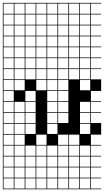

<svg xmlns="http://www.w3.org/2000/svg" viewBox="-20 -1025 732 1352"><path d="M0 307.7V-1004.8H692.3V-1000H620.2V-927.9H692.3V-923.1H620.2V-851H692.3V-846.2H620.2V-774H692.3V-769.2H620.2V-697.1H692.3V-692.3H620.2V-620.2H692.3V-615.4H620.2V-543.3H692.3V-538.5H620.2V-466.3H692.3V-384.6H620.2V-312.5H692.3V-307.7H620.2V-235.6H692.3V-230.8H620.2V-158.7H692.3V-76.9H620.2V-4.8H692.3V0H620.2V72.1H692.3V76.9H620.2V149H692.3V153.8H620.2V226H692.3V230.8H620.2V302.9H692.3V307.7ZM543.3 -927.9H615.4V-1000H543.3ZM466.3 -927.9H538.5V-1000H466.3ZM389.4 -927.9H461.5V-1000H389.4ZM312.5 -927.9H384.6V-1000H312.5ZM235.6 -927.9H307.7V-1000H235.6ZM158.7 -927.9H230.8V-1000H158.7ZM81.7 -927.9H153.8V-1000H81.7ZM4.8 -927.9H76.9V-1000H4.8ZM235.6 -851H307.7V-923.1H235.6ZM389.4 -851H461.5V-923.1H389.4ZM81.7 -851H153.8V-923.1H81.7ZM4.8 -851H76.9V-923.1H4.8ZM543.3 -851H615.4V-923.1H543.3ZM158.7 -851H230.8V-923.1H158.7ZM312.5 -851H384.6V-923.1H312.5ZM466.3 -851H538.5V-923.1H466.3ZM466.3 -774H538.5V-846.2H466.3ZM389.4 -774H461.5V-846.2H389.4ZM235.6 -774H307.7V-846.2H235.6ZM4.8 -774H76.9V-846.2H4.8ZM543.3 -774H615.4V-846.2H543.3ZM81.7 -774H153.8V-846.2H81.7ZM158.7 -774H230.8V-846.2H158.7ZM312.5 -774H384.6V-846.2H312.5ZM466.3 -697.1H538.5V-769.2H466.3ZM235.6 -697.1H307.7V-769.2H235.6ZM312.5 -697.1H384.6V-769.2H312.5ZM81.7 -697.1H153.8V-769.2H81.7ZM543.3 -697.1H615.4V-769.2H543.3ZM4.8 -697.1H76.9V-769.2H4.8ZM158.7 -697.1H230.8V-769.2H158.7ZM389.4 -697.1H461.5V-769.2H389.4ZM543.3 -620.2H615.4V-692.3H543.3ZM81.7 -620.2H153.8V-692.3H81.7ZM466.3 -620.2H538.5V-692.3H466.3ZM158.7 -620.2H230.8V-692.3H158.7ZM4.8 -620.2H76.9V-692.3H4.8ZM312.5 -620.2H384.6V-692.3H312.5ZM235.6 -620.2H307.7V-692.3H235.6ZM389.4 -620.2H461.5V-692.3H389.4ZM389.4 -543.3H461.5V-615.4H389.4ZM158.7 -543.3H230.8V-615.4H158.7ZM466.3 -543.3H538.5V-615.4H466.3ZM235.6 -543.3H307.7V-615.4H235.6ZM81.7 -543.3H153.8V-615.4H81.7ZM312.5 -543.3H384.6V-615.4H312.5ZM543.3 -543.3H615.4V-615.4H543.3ZM4.8 -543.3H76.9V-615.4H4.8ZM158.7 -466.3H230.8V-538.5H158.7ZM81.7 -466.3H153.8V-538.5H81.7ZM389.4 -466.3H461.5V-538.5H389.4ZM312.5 -466.3H384.6V-538.5H312.5ZM543.3 -466.3H615.4V-538.5H543.3ZM4.8 -466.3H76.9V-538.5H4.8ZM235.6 -466.3H307.7V-538.5H235.6ZM466.3 -466.3H538.5V-538.5H466.3ZM235.6 -389.4H307.7V-461.5H235.6ZM389.4 -389.4H461.5V-461.5H389.4ZM4.8 -389.4H76.9V-461.5H4.8ZM81.7 -389.4H153.8V-461.5H81.7ZM543.3 -389.4H615.4V-461.5H543.3ZM312.5 -389.4H384.6V-461.5H312.5ZM76.9 -384.6H4.8V-312.5H76.9ZM312.5 -312.5H384.6V-384.6H312.5ZM389.4 -312.5H461.5V-384.6H389.4ZM158.7 -312.5H230.8V-384.6H158.7ZM312.5 -235.6H384.6V-307.7H312.5ZM543.3 -235.6H615.4V-307.7H543.3ZM4.8 -235.6H76.9V-307.7H4.8ZM81.7 -235.6H153.8V-307.7H81.7ZM389.4 -235.6H461.5V-307.7H389.4ZM158.7 -235.6H230.8V-307.7H158.7ZM4.8 -158.7H76.9V-230.8H4.8ZM312.5 -158.7H384.6V-230.8H312.5ZM543.3 -158.7H615.4V-230.8H543.3ZM81.7 -158.7H153.8V-230.8H81.7ZM158.7 -158.7H230.8V-230.8H158.7ZM389.4 -158.7H461.5V-230.8H389.4ZM312.5 -81.7H384.6V-153.8H312.5ZM81.7 -81.7H153.8V-153.8H81.7ZM543.3 -81.7H615.4V-153.8H543.3ZM4.8 -81.7H76.9V-153.8H4.8ZM158.7 -81.7H230.8V-153.8H158.7ZM81.7 -4.8H153.8V-76.9H81.7ZM235.6 -4.8H307.7V-76.9H235.6ZM466.3 -4.8H538.5V-76.9H466.3ZM389.4 -4.8H461.5V-76.9H389.4ZM4.8 -4.8H76.9V-76.9H4.8ZM312.5 72.1H384.6V0H312.5ZM389.4 72.1H461.5V0H389.4ZM158.7 72.1H230.8V0H158.7ZM81.7 72.1H153.8V0H81.7ZM4.8 72.1H76.9V0H4.8ZM235.6 72.1H307.7V0H235.6ZM543.3 72.1H615.4V0H543.3ZM466.3 72.1H538.5V0H466.3ZM466.3 149H538.5V76.9H466.3ZM158.7 149H230.8V76.9H158.7ZM4.8 149H76.9V76.9H4.8ZM312.5 149H384.6V76.9H312.5ZM543.3 149H615.4V76.9H543.3ZM235.6 149H307.7V76.9H235.6ZM81.7 149H153.8V76.9H81.7ZM389.4 149H461.5V76.9H389.4ZM389.4 226H461.5V153.8H389.4ZM158.7 226H230.8V153.8H158.7ZM235.6 226H307.7V153.8H235.6ZM543.3 226H615.4V153.8H543.3ZM466.3 226H538.5V153.8H466.3ZM4.8 226H76.9V153.8H4.8ZM312.5 226H384.6V153.8H312.5ZM81.7 226H153.8V153.8H81.7ZM158.7 302.9H230.8V230.8H158.7ZM389.4 302.9H461.5V230.8H389.4ZM543.3 302.9H615.4V230.8H543.3ZM466.3 302.9H538.5V230.8H466.3ZM312.5 302.9H384.6V230.8H312.5ZM235.6 302.9H307.7V230.8H235.6ZM81.7 302.9H153.8V230.8H81.7ZM4.8 302.9H76.9V230.8H4.8Z"/></svg>

Font: Jacquarda Bastarda 9 Charted
Style: Regular
Weight: 400
Designer: Sarah Cadigan-Fried
Version: Version 1.000; ttfautohint (v1.8.4.7-5d5b)